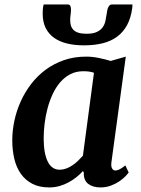

<svg xmlns="http://www.w3.org/2000/svg" viewBox="-20 -818 624 848"><path d="M197.3 9.8Q153.8 9.8 122.8 -6.3Q91.8 -22.5 72 -50.5Q52.2 -78.6 43.2 -116.7Q34.2 -154.8 34.2 -198.2Q34.2 -241.2 43.7 -285.4Q53.2 -329.6 71.8 -370.6Q90.3 -411.6 117.9 -447.5Q145.5 -483.4 181.9 -510.3Q218.3 -537.1 262.9 -552.5Q307.6 -567.9 360.8 -567.9Q388.2 -567.9 417.5 -561.8Q446.8 -555.7 468.8 -548.8L535.6 -567.9L472.2 -102.1Q469.7 -82 475.3 -73.5Q481 -64.9 489.3 -64.9Q496.1 -64.9 506.3 -69.3Q516.6 -73.7 533.7 -87.4L548.3 -56.2Q544.4 -50.3 533.9 -39.3Q523.4 -28.3 507.3 -17.3Q491.2 -6.3 470 1.7Q448.7 9.8 423.8 9.8Q389.6 9.8 369.1 -6.3Q348.6 -22.5 350.1 -56.2L346.2 -62.5Q333.5 -48.3 317.4 -35.4Q301.3 -22.5 282.7 -12.5Q264.2 -2.4 242.7 3.7Q221.2 9.8 197.3 9.8ZM243.7 -68.4Q257.8 -68.4 272 -73.5Q286.1 -78.6 299.3 -87.4Q312.5 -96.2 324.2 -107.4Q335.9 -118.7 346.2 -130.4L395 -496.6Q384.3 -500.5 372.3 -502Q360.4 -503.4 347.7 -503.4Q315.9 -503.4 290.5 -490.2Q265.1 -477.1 245.6 -454.3Q226.1 -431.6 212.4 -401.9Q198.7 -372.1 189.9 -339.1Q181.2 -306.2 177 -272Q172.9 -237.8 172.9 -206.5Q172.9 -141.1 190.7 -104.7Q208.5 -68.4 243.7 -68.4ZM351.1 -617.7Q310.5 -617.7 276.9 -625.7Q243.2 -633.8 219 -650.9Q194.8 -668 181.6 -694.6Q168.5 -721.2 168.5 -757.8Q168.5 -767.6 169.2 -777.6Q169.9 -787.6 172.9 -798.3H279.3Q287.6 -798.3 290.5 -792Q293.5 -785.6 293.5 -775.9Q293.5 -764.6 291.7 -752.4Q290 -740.2 290 -729.5Q290 -715.3 293.5 -704.3Q296.9 -693.4 305.2 -685.3Q313.5 -677.2 327.4 -673.1Q341.3 -668.9 362.3 -668.9Q390.6 -668.9 407.5 -676.8Q424.3 -684.6 433.3 -697.3Q442.4 -710 445.8 -726.3Q449.2 -742.7 451.7 -759.8Q452.6 -767.1 454.1 -773.9Q455.6 -780.8 458.3 -786.1Q460.9 -791.5 464.6 -794.9Q468.3 -798.3 474.1 -798.3H564.9Q564.9 -794.4 564.7 -790.3Q564.5 -786.1 564 -782.2Q558.1 -738.3 541.3 -707.3Q524.4 -676.3 497.6 -656.2Q470.7 -636.2 433.8 -627Q397 -617.7 351.1 -617.7Z"/></svg>

Font: Merriweather Bold
Style: Italic
Weight: 700
Italic angle: -7°
Designer: Eben Sorkin ( eben@eyebytes.com )
Foundry: Eben Sorkin ( eben@eyebytes.com )
Version: Version 1.5; ttfautohint (v0.97) -l 13 -r 13 -G 200 -x 24 -f